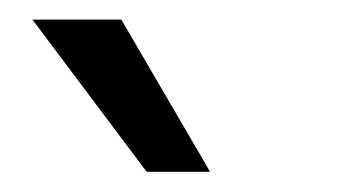

<svg xmlns="http://www.w3.org/2000/svg" viewBox="-20 -789 348 194"><path d="M192.3 -615.4H128.2L12.8 -769.2H102.6Z"/></svg>

Font: Slabo 13px
Style: Regular
Weight: 400
Designer: John Hudson
Foundry: Tiro Typeworks Ltd.
Version: Version 1.02 Build 005a